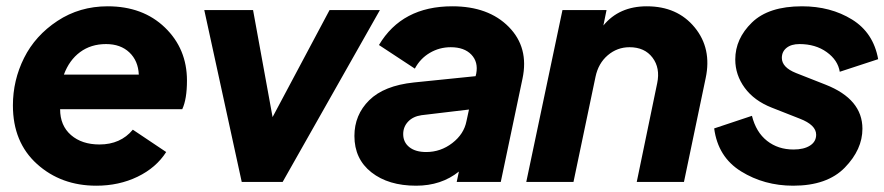

<svg xmlns="http://www.w3.org/2000/svg" viewBox="-20 -578 2810 610"><path d="M574 -322Q574 -263 559 -231H171Q171 -179 205.5 -149Q240 -119 296 -119Q363 -119 402 -166L508 -95Q476 -45 417 -16.5Q358 12 286 12Q174 12 97.5 -57Q21 -126 21 -243Q21 -323 56.5 -394Q92 -465 162.5 -511.5Q233 -558 322 -558Q434 -558 504 -490.5Q574 -423 574 -322ZM183 -341H421Q419 -385 391 -411.5Q363 -438 317 -438Q269 -438 234.5 -412.5Q200 -387 183 -341Z M1027 -546H1187L878 0H748L629 -546H784L846 -206Z M1417 -558Q1532 -558 1596.5 -492.5Q1661 -427 1640 -328L1571 0H1431L1438 -33Q1382 12 1302 12Q1214 12 1160 -30.5Q1106 -73 1106 -146Q1106 -213 1153 -259.5Q1200 -306 1295 -316L1491 -336L1493 -344Q1500 -381 1477.5 -404.5Q1455 -428 1412 -428Q1376 -428 1345.5 -410Q1315 -392 1298 -360L1184 -435Q1257 -558 1417 -558ZM1334 -95Q1380 -95 1417 -123.5Q1454 -152 1462 -193L1470 -230L1319 -212Q1292 -208 1276.5 -191.5Q1261 -175 1261 -152Q1261 -126 1280.5 -110.5Q1300 -95 1334 -95Z M2035 -558Q2132 -558 2187 -491Q2242 -424 2222 -330L2153 0H2003L2068 -314Q2078 -362 2053 -395Q2028 -428 1980 -428Q1941 -428 1911 -402.5Q1881 -377 1872 -334L1802 0H1652L1767 -546H1907L1897 -497Q1947 -558 2035 -558Z M2500 12Q2408 12 2334.5 -33.5Q2261 -79 2249 -170L2369 -210Q2382 -158 2417 -130.5Q2452 -103 2501 -103Q2534 -103 2553.5 -115.5Q2573 -128 2573 -150Q2573 -181 2521 -201L2432 -236Q2376 -258 2346 -299Q2316 -340 2316 -389Q2316 -455 2369 -506.5Q2422 -558 2528 -558Q2619 -558 2687 -516Q2755 -474 2770 -390L2648 -350Q2642 -387 2606.5 -412.5Q2571 -438 2520 -438Q2494 -438 2479 -426Q2464 -414 2464 -394Q2464 -364 2509 -346L2603 -309Q2720 -263 2720 -169Q2720 -103 2664 -45.5Q2608 12 2500 12Z"/></svg>

Font: Plus Jakarta Display
Style: Bold Italic
Weight: 700
Italic angle: -12°
Designer: Gumpita Rahayu
Foundry: Tokotype Studio
Version: Version 1.000;hotconv 1.0.109;makeotfexe 2.5.65596